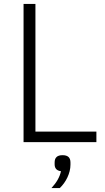

<svg xmlns="http://www.w3.org/2000/svg" viewBox="-20 -718 531 970"><path d="M99 0V-698H159V-53H467V0ZM296 66C323 66 336 78 336 103V114C336 157 313 203 282 232H240C266 204 282 176 288 147C265 144 256 131 256 112V103C256 78 269 66 296 66Z"/></svg>

Font: Plexus Sans Light
Style: Regular
Weight: 300
Version: Version 2.001;PS 002.001;hotconv 1.0.70;makeotf.lib2.5.58329